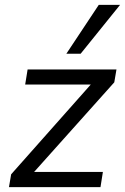

<svg xmlns="http://www.w3.org/2000/svg" viewBox="-20 -773 516 793"><path d="M17 0 26 -53 355 -424H84L94 -486H461L452 -433L121 -63H405L395 0ZM254 -551 388 -753H476L313 -551Z"/></svg>

Font: Nunito Sans
Style: Italic
Weight: 400
Italic angle: -9°
Designer: Vernon Adams
Foundry: Vernon Adams
Version: Version 3.006; ttfautohint (v1.8.3)